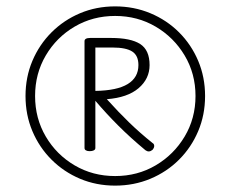

<svg xmlns="http://www.w3.org/2000/svg" viewBox="-20 -1266 723 602"><path d="M341 -684Q282 -684 231 -705.5Q180 -727 141.5 -765.5Q103 -804 81.5 -855Q60 -906 60 -965Q60 -1024 81.5 -1075Q103 -1126 141.5 -1164.5Q180 -1203 231 -1224.5Q282 -1246 341 -1246Q400 -1246 451.5 -1224.5Q503 -1203 541.5 -1164.5Q580 -1126 601.5 -1075Q623 -1024 623 -965Q623 -906 601.5 -855Q580 -804 541.5 -765.5Q503 -727 451.5 -705.5Q400 -684 341 -684ZM341 -714Q411 -714 468 -747.5Q525 -781 559 -838Q593 -895 593 -965Q593 -1035 559 -1092Q525 -1149 468 -1182.5Q411 -1216 341 -1216Q271 -1216 214 -1182.5Q157 -1149 123.5 -1092Q90 -1035 90 -965Q90 -895 123.5 -838Q157 -781 214 -747.5Q271 -714 341 -714ZM261 -792Q254 -792 249.5 -794.5Q245 -797 245 -802V-1137Q245 -1147 263 -1147H328Q390 -1147 419.5 -1128Q449 -1109 449 -1062Q449 -1019 414.5 -989.5Q380 -960 315 -955Q351 -915 385 -882Q419 -849 459 -817Q463 -815 463.5 -809Q464 -803 458 -796Q447 -787 436 -795Q389 -834 351 -872Q313 -910 279 -950V-802Q279 -797 274 -794.5Q269 -792 261 -792ZM279 -981Q347 -982 380.5 -1002.5Q414 -1023 414 -1062Q414 -1092 394.5 -1104.5Q375 -1117 333 -1117H279Z"/></svg>

Font: Playwrite BR Thin
Style: Regular
Weight: 250
Version: Version 1.003